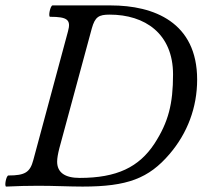

<svg xmlns="http://www.w3.org/2000/svg" viewBox="-22 -686 748 709"><path d="M1 3C40 1 82 0 119 0C179 0 234 3 283 3C448 3 527 -27 604 -117C670 -194 706 -289 706 -392C706 -604 546 -666 387 -666H172C164 -666 155 -624 163 -624C227 -624 241 -613 229 -570L101 -95C89 -50 71 -38 9 -38C1 -38 -7 3 1 3ZM272 -29C218 -29 189 -49 189 -89C189 -102 192 -118 197 -138L317 -581C329 -624 343 -632 383 -632C513 -632 617 -562 617 -411C617 -303 600 -235 548 -155C491 -69 410 -29 272 -29Z"/></svg>

Font: Junicode Two Beta SemiCondensed Medium
Style: Italic
Weight: 500
Width: 4
Italic angle: -10°
Version: Version 1.063